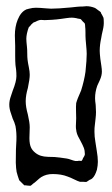

<svg xmlns="http://www.w3.org/2000/svg" viewBox="-20 -558 363 620"><path d="M287 -241Q287 -233 289 -219L290 -196Q290 -187 288.5 -174Q287 -161 286 -152Q285 -146 285 -133Q285 -117 288 -100Q289 -91 292.5 -71Q296 -51 296 -36Q296 -24 293 -10Q287 10 278 18Q275 21 269 23Q260 29 260 29Q258 30 254.5 29.5Q251 29 249 29H238Q231 27 219 21Q207 15 198 12Q178 4 150 4Q129 4 113 14Q107 18 99.5 25Q92 32 87 35Q81 41 78 42L66 41Q64 40 62 40.5Q60 41 58 40Q58 40 52 34Q42 24 42 24Q40 19 37 9Q33 -2 32 -15.5Q31 -29 31 -33Q31 -81 33 -105Q34 -129 30 -151Q27 -163 21 -175Q20 -179 15 -193Q10 -207 10 -220Q10 -233 15 -247Q20 -261 21 -265Q33 -295 33 -312Q33 -324 32 -333Q31 -342 30 -348Q29 -359 29 -379V-410L28 -443Q28 -472 37 -494Q47 -519 64 -527Q65 -528 68.5 -528.5Q72 -529 74 -530Q85 -533 96 -533Q107 -533 129 -531L145 -530Q167 -530 209 -534Q218 -535 227.5 -536Q237 -537 247 -537L259 -538Q272 -538 285 -533Q287 -533 297 -525L304 -520Q306 -518 306.5 -515.5Q307 -513 309 -511L314 -501Q315 -498 315 -490Q316 -477 312 -460.5Q308 -444 307 -436Q302 -413 302 -394Q302 -386 304 -368Q305 -360 307 -347.5Q309 -335 309 -327Q309 -314 302.5 -299.5Q296 -285 294 -281Q287 -261 287 -241ZM260 -384Q260 -394 258 -414Q256 -434 256 -443V-452Q256 -465 255 -472Q255 -478 254 -481Q254 -483 247 -489L241 -496Q239 -497 234.5 -497.5Q230 -498 228 -499Q218 -501 212 -501Q205 -501 194.5 -499.5Q184 -498 177 -497Q163 -495 147 -494Q131 -493 124 -493Q122 -493 116.5 -493.5Q111 -494 107 -493Q103 -492 95 -488Q94 -487 91.5 -486.5Q89 -486 88 -485Q86 -484 85 -482.5Q84 -481 82 -480Q80 -477 77.5 -474.5Q75 -472 73 -470Q70 -463 67 -450Q65 -440 65 -433Q65 -425 67 -407Q68 -399 68 -386Q68 -373 69 -365Q70 -356 73 -341.5Q76 -327 76 -317Q76 -302 70 -274Q63 -250 63 -231Q63 -213 70 -188Q76 -162 76 -147L75 -112Q75 -93 80 -82Q84 -73 93 -65.5Q102 -58 112 -55Q121 -52 135.5 -51.5Q150 -51 156 -51Q170 -50 196 -46Q202 -45 210 -42Q218 -39 224 -38H227Q233 -38 235 -39Q236 -39 239.5 -38.5Q243 -38 244 -39Q245 -40 246.5 -43Q248 -46 248 -47Q254 -56 254 -59V-61Q254 -72 250.5 -81Q247 -90 240 -103Q238 -106 232.5 -117Q227 -128 226 -139Q225 -143 225 -150L226 -176Q226 -184 225.5 -199Q225 -214 226 -225Q229 -237 242 -266Q252 -298 256 -326Q260 -364 260 -384Z"/></svg>

Font: Rubik-Burned
Style: Regular
Weight: 400
Designer: NaN (generative design), Hubert & Fischer (Rubik source font outlines)
Foundry: NaN, Hubert & Fischer
Version: Version 1.000